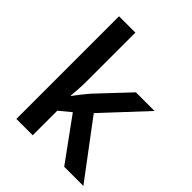

<svg xmlns="http://www.w3.org/2000/svg" viewBox="-212 -882 1005 1005"><g transform="rotate(45 290.5 -380.0)"><path d="M202 -394Q202 -370 200 -341.5Q198 -313 196 -288H199Q207 -299 218 -313.5Q229 -328 241 -342.5Q253 -357 263 -369L425 -541H563L346 -308L577 0H435L265 -234L202 -182V0H81V-760H202Z"/></g></svg>

Font: Noto Sans Sundanese SemiBold
Style: Regular
Weight: 600
Version: Version 2.003